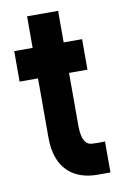

<svg xmlns="http://www.w3.org/2000/svg" viewBox="-76 -664 451 719"><g transform="rotate(-10 150.0 -305.0)"><path d="M235 10H285V-108C269 -107 255 -107 236 -108C218 -109 197 -121 197 -183V-384H267V-500H197V-620H79V-500H9V-384H79V-158C79 -33 154 10 235 10Z"/></g></svg>

Font: Fervojo
Style: Bold
Weight: 700
Designer: kohakuno
Version: ver.1.0